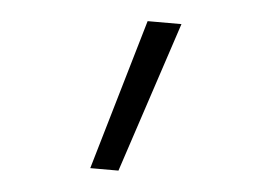

<svg xmlns="http://www.w3.org/2000/svg" viewBox="-35 -815 569 407"><g transform="rotate(5 250.0 -611.5)"><path d="M170 -451 264 -772H336L230 -451Z"/></g></svg>

Font: Iosevka Slab Light
Style: Regular
Weight: 300
Monospace: yes
Designer: Belleve Invis
Foundry: Belleve Invis
Version: Version 11.1.0; ttfautohint (v1.8.3)